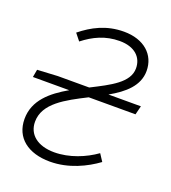

<svg xmlns="http://www.w3.org/2000/svg" viewBox="-100 -568 583 656"><g transform="rotate(20 191.0 -240.0)"><path d="M154 12C222 12 282 -18 323 -48L306 -74C267 -46 212 -23 157 -23C96 -23 60 -53 60 -99C60 -166 131 -203 204 -240H374L382 -272H264C317 -302 359 -338 359 -392C359 -451 314 -492 241 -492C177 -492 129 -466 88 -433L108 -408C145 -437 186 -457 238 -457C293 -457 322 -428 322 -388C322 -336 261 -306 194 -272H80L6 -268L1 -240H133C74 -206 23 -164 23 -96C23 -27 75 12 154 12Z"/></g></svg>

Font: Source Sans Pro Light
Style: Italic
Weight: 300
Italic angle: -11°
Designer: Paul D. Hunt
Foundry: Adobe Systems Incorporated
Version: Version 3.006;hotconv 1.0.111;makeotfexe 2.5.65597